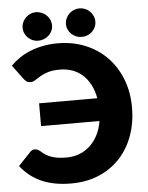

<svg xmlns="http://www.w3.org/2000/svg" viewBox="-60 -959 782 1015"><g transform="rotate(-5 330.5 -451.0)"><path d="M18 -639.5Q38.5 -660.5 64.8 -678.5Q91 -696.5 122.5 -709.2Q154 -722 190.5 -729.2Q227 -736.5 268 -736.5Q348.5 -736.5 415.5 -709Q482.5 -681.5 530.5 -632Q578.5 -582.5 605 -514.2Q631.5 -446 631.5 -364.5Q631.5 -284.5 607 -216.2Q582.5 -148 536.8 -98.2Q491 -48.5 425.2 -20.2Q359.5 8 276.5 8Q186 8 119.8 -21.2Q53.5 -50.5 9.5 -108L76.5 -178.5Q82 -184 88 -186.2Q94 -188.5 100 -188.5Q107.5 -188.5 114.5 -185.2Q121.5 -182 127.5 -177Q142.5 -163.5 157 -154.8Q171.5 -146 188 -140.8Q204.5 -135.5 223.2 -133.2Q242 -131 265.5 -131Q300 -131 331 -142.5Q362 -154 387 -176.5Q412 -199 429.5 -232Q447 -265 454 -308H144V-429H453Q445.5 -469.5 429.2 -500.8Q413 -532 389.2 -553.5Q365.5 -575 335 -586Q304.5 -597 269 -597Q229 -597 204.2 -588.8Q179.5 -580.5 162.8 -570.8Q146 -561 134.2 -552.8Q122.5 -544.5 109 -544.5Q95.5 -544.5 88 -550.2Q80.5 -556 75 -563ZM478 -834Q478 -818 471.8 -804.5Q465.5 -791 455 -780.8Q444.5 -770.5 430.2 -764.8Q416 -759 400 -759Q384 -759 369.8 -764.8Q355.5 -770.5 345 -780.8Q334.5 -791 328.2 -804.5Q322 -818 322 -834Q322 -849.5 328.2 -863.5Q334.5 -877.5 345 -888Q355.5 -898.5 369.8 -904.5Q384 -910.5 400 -910.5Q416 -910.5 430.2 -904.5Q444.5 -898.5 455 -888Q465.5 -877.5 471.8 -863.5Q478 -849.5 478 -834ZM248 -834Q248 -818 241.8 -804.5Q235.5 -791 224.5 -780.8Q213.5 -770.5 199 -764.8Q184.5 -759 168 -759Q153 -759 139.2 -764.8Q125.5 -770.5 115 -780.8Q104.5 -791 98.2 -804.5Q92 -818 92 -834Q92 -849.5 98.2 -863.5Q104.5 -877.5 115 -888Q125.5 -898.5 139.2 -904.5Q153 -910.5 168 -910.5Q184.5 -910.5 199 -904.5Q213.5 -898.5 224.5 -888Q235.5 -877.5 241.8 -863.5Q248 -849.5 248 -834Z"/></g></svg>

Font: Lato
Style: Regular
Weight: 900
Designer: Lukasz Dziedzic with Adam Twardoch and Botio Nikoltchev
Foundry: tyPoland Lukasz Dziedzic
Version: Version 2.010; 2014-09-01; http://www.latofonts.com/; ttfaut